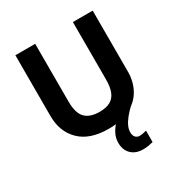

<svg xmlns="http://www.w3.org/2000/svg" viewBox="-215 -866 1186 1259"><g transform="rotate(-30 378.0 -237.0)"><path d="M484.7 100.1Q484.7 125.2 496.7 138.2Q508.7 151.2 525.8 151.2Q541.8 151.2 555.7 148.2Q569.7 145.2 579.7 142.2V228.7Q563.7 232.7 545.8 236.2Q527.8 239.7 503.9 239.7Q447.9 239.7 415.1 207.8Q382.2 175.9 382.2 120.9Q382.2 87 397.2 56Q412.2 25 437.2 -0.5Q462.2 -26 492 -43L585.5 -56.9Q550.6 -24.9 528.1 3.1Q505.7 31.1 495.2 54.6Q484.7 78.1 484.7 100.1ZM670.5 -252Q670.5 -178 638 -118.5Q605.6 -59 540.1 -24.5Q474.7 10 374.8 10Q232.9 10 159 -62.5Q85.1 -135 85.1 -254V-714H235.1V-276.6Q235.1 -188.6 271.3 -152.4Q307.4 -116.2 378.8 -116.2Q429 -116.2 460.2 -133.3Q491.4 -150.4 505.9 -186.5Q520.5 -222.6 520.5 -277.6V-714H670.5Z"/></g></svg>

Font: Noto Sans Hebrew
Style: Regular
Weight: 400
Designer: Monotype Design Team
Foundry: Monotype Imaging Inc.
Version: Version 2.003;January 10, 2023;FontCreator 14.0.0.2877 64-bi